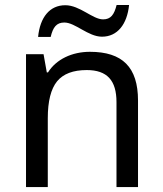

<svg xmlns="http://www.w3.org/2000/svg" viewBox="-20 -755 658 775"><path d="M391.6 -606.9C454.1 -606.9 493.2 -657.2 501 -734.9H450.7C440.9 -695.8 427.2 -676.8 396 -676.8C354 -676.8 302.2 -733.9 243.7 -733.9C180.7 -733.9 141.6 -685.5 133.8 -606H184.6C193.8 -645 208 -664.1 239.7 -664.1C283.7 -664.1 335.9 -606.9 391.6 -606.9ZM537.1 0V-349.1C537.1 -483.9 474.1 -545.9 342.8 -545.9C270.5 -545.9 207 -515.6 173.8 -462.9H168.9L155.8 -536.1H85V0H172.9V-277.8C172.9 -346.7 185.5 -396 210.4 -426.8C235.4 -457 274.9 -472.2 330.1 -472.2C412.6 -472.2 450.2 -430.2 450.2 -342.8V0Z"/></svg>

Font: Noto Reveo Sans
Style: Regular
Weight: 400
Designer: Monotype Design team
Foundry: Monotype Imaging Inc.
Version: Version 1.04